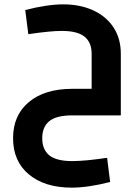

<svg xmlns="http://www.w3.org/2000/svg" viewBox="-20 -530 635 882"><path d="M174 105Q174 157 206.5 183.5Q239 210 312 210Q370 210 472 195L486 306Q384 332 310 332Q186 332 113 271.5Q40 211 40 105Q40 -1 113 -61.5Q186 -122 312 -122H401V-283Q401 -335 368.5 -361.5Q336 -388 263 -388Q212 -388 110 -373L96 -484Q198 -510 270 -510Q348 -510 408 -482.5Q468 -455 501.5 -404Q535 -353 535 -283V0H312Q239 0 206.5 26.5Q174 53 174 105Z"/></svg>

Font: Cairo
Style: Bold
Weight: 700
Designer: Mohamed Gaber
Foundry: Kief Type Foundry
Version: Version 2.100